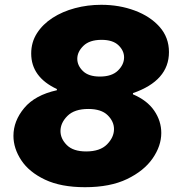

<svg xmlns="http://www.w3.org/2000/svg" viewBox="-20 -770 736 800"><path d="M334 10Q234 10 167.5 -21.5Q101 -53 68.5 -102.5Q36 -152 36 -204Q36 -266 81 -320Q126 -374 217 -394V-399Q110 -449 110 -547Q110 -594 134 -631.5Q158 -669 199 -695.5Q240 -722 292.5 -736Q345 -750 402 -750Q477 -750 541.5 -726Q606 -702 645 -658Q684 -614 684 -553Q684 -434 534 -382V-377Q593 -352 622.5 -309Q652 -266 652 -216Q652 -162 616 -110Q580 -58 509.5 -24Q439 10 334 10ZM396 -451Q446 -451 471.5 -476Q497 -501 497 -531Q497 -559 473.5 -581.5Q450 -604 403 -604Q353 -604 327.5 -579Q302 -554 302 -525Q302 -497 325.5 -474Q349 -451 396 -451ZM339 -139Q397 -139 426 -168.5Q455 -198 455 -232Q455 -264 428.5 -290Q402 -316 348 -316Q290 -316 261 -287Q232 -258 232 -224Q232 -192 258.5 -165.5Q285 -139 339 -139Z"/></svg>

Font: Be Vietnam Pro Black
Style: Italic
Weight: 900
Italic angle: -12°
Designer: Lam Bao, Tony Le, Vietanh Nguyen
Foundry: Yellow Type Foundry
Version: Version 1.002; ttfautohint (v1.8.3)